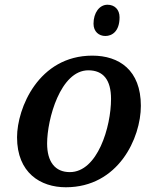

<svg xmlns="http://www.w3.org/2000/svg" viewBox="-20 -781 648 811"><path d="M425 -629C453 -629 485 -648 485 -708C485 -741 464 -761 434 -761C400 -761 375 -727 375 -681C375 -647 398 -629 425 -629ZM258 10C480 10 575 -198 575 -334C575 -485 483 -546 370 -546C143 -546 52 -324 52 -201C52 -51 151 10 258 10ZM275 -54C213 -54 179 -97 179 -175C179 -277 235 -484 353 -484C416 -484 449 -444 449 -363C449 -245 392 -54 275 -54Z"/></svg>

Font: Noto Serif Semi
Style: Italic
Weight: 600
Italic angle: -12°
Designer: Monotype Design Team
Foundry: Monotype Imaging Inc.
Version: Version 1.901